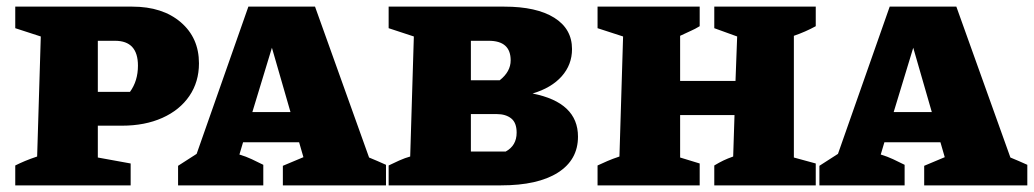

<svg xmlns="http://www.w3.org/2000/svg" viewBox="-20 -559 3118 579"><path d="M379 -539Q470 -539 525 -492Q580 -445 580 -368Q580 -312 551 -269.5Q522 -227 469.5 -203.5Q417 -180 348 -180H275V-84L374 -66V0H26V-60Q40 -67 55.5 -73.5Q71 -80 92 -87L103 -449L26 -474V-539ZM327 -436H275V-282H372Q396 -315 396 -361Q396 -436 327 -436Z M1093 -84Q1106 -79 1118 -73.5Q1130 -68 1144 -62V0H833V-59L895 -85L882 -130H713L702 -93Q722 -87 739 -79Q756 -71 774 -62V0H517V-59L573 -95L729 -539H930ZM741 -221H856L800 -415Z M1586 -277Q1723 -250 1723 -147Q1723 -77 1662.5 -38.5Q1602 0 1491 0H1152V-60Q1166 -67 1184 -75Q1202 -83 1217 -87L1228 -449L1152 -474V-539H1501Q1598 -539 1651.5 -505.5Q1705 -472 1705 -411Q1705 -364 1674 -329Q1643 -294 1586 -277ZM1454 -436H1400V-317H1487Q1520 -343 1520 -377Q1520 -436 1454 -436ZM1478 -215H1400V-102H1505Q1538 -120 1538 -159Q1538 -189 1521.5 -202Q1505 -215 1478 -215Z M1782 0V-60Q1797 -67 1812 -73.5Q1827 -80 1848 -87L1859 -449L1782 -474V-539H2090V-480Q2075 -471 2065.5 -467Q2056 -463 2031 -451V-315H2198L2203 -449L2134 -474V-539H2440V-480Q2409 -463 2374 -451V-84L2440 -66V0H2134V-60Q2149 -69 2161.5 -75Q2174 -81 2191 -87L2195 -212H2031V-84L2090 -66V0Z M3027 -84Q3040 -79 3052 -73.5Q3064 -68 3078 -62V0H2767V-59L2829 -85L2816 -130H2647L2636 -93Q2656 -87 2673 -79Q2690 -71 2708 -62V0H2451V-59L2507 -95L2663 -539H2864ZM2675 -221H2790L2734 -415Z"/></svg>

Font: Piazzolla SC ExtraBold
Style: Regular
Weight: 800
Designer: Juan Pablo del Peral
Foundry: Huerta Tipografica
Version: Version 1.330